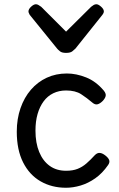

<svg xmlns="http://www.w3.org/2000/svg" viewBox="-20 -865 559 904"><path d="M291 19Q224 19 171.5 -11Q119 -41 89 -100Q59 -159 59 -245Q59 -305 76.5 -355.5Q94 -406 125.5 -442.5Q157 -479 200 -499Q243 -519 295 -519Q339 -519 385.5 -500.5Q432 -482 469 -438Q480 -424 477.5 -413Q475 -402 464 -390Q451 -377 439.5 -374Q428 -371 416 -381Q389 -404 362 -421.5Q335 -439 291 -439Q258 -439 231 -426Q204 -413 185.5 -388Q167 -363 157 -328.5Q147 -294 147 -250Q147 -192 164.5 -149.5Q182 -107 214 -84Q246 -61 291 -61Q323 -61 345.5 -70Q368 -79 387 -95.5Q406 -112 427 -135Q438 -146 450 -145Q462 -144 476 -133Q490 -122 494 -111.5Q498 -101 489 -88Q462 -49 428.5 -25.5Q395 -2 359.5 8.5Q324 19 291 19ZM434 -845Q443 -845 456 -833.5Q469 -822 469 -811Q469 -809 468 -805.5Q467 -802 462 -795L335 -636Q329 -630 320 -623Q311 -616 291 -616Q272 -616 263 -623Q254 -630 249 -636L120 -795Q116 -802 115 -805.5Q114 -809 114 -811Q114 -822 126.5 -833.5Q139 -845 149 -845Q155 -845 161 -841.5Q167 -838 174 -833L291 -716L409 -833Q415 -838 421 -841.5Q427 -845 434 -845Z"/></svg>

Font: Playwrite ES Deco
Style: Regular
Weight: 400
Designer: Veronika Burian, José Scaglione
Foundry: TypeTogether
Version: Version 1.002